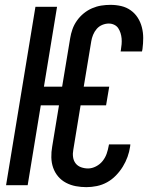

<svg xmlns="http://www.w3.org/2000/svg" viewBox="-20 -763 640 791"><path d="M336 8Q314 8 292.5 4Q271 0 252 -10Q233 -20 219.5 -36Q206 -52 199 -72Q192 -92 191.5 -114.5Q191 -137 195 -159L223 -329H148L94 0H5L126 -735H215L161 -406H236L269 -605Q272 -624 278.5 -642.5Q285 -661 297 -678Q309 -695 325 -708Q341 -721 359.5 -729Q378 -737 397 -740Q416 -743 435 -743Q458 -743 479.5 -738Q501 -733 518.5 -720.5Q536 -708 547.5 -690Q559 -672 564.5 -650.5Q570 -629 570 -606.5Q570 -584 567 -561L565 -551H477L478 -557Q480 -569 481 -581Q482 -593 481 -604.5Q480 -616 476.5 -627Q473 -638 467 -647Q461 -656 450.5 -661Q440 -666 428 -666Q415 -666 401.5 -660.5Q388 -655 378.5 -644Q369 -633 363.5 -619.5Q358 -606 356 -593L325 -406H430L417 -329H312L282 -146Q279 -131 281 -116Q283 -101 291.5 -90Q300 -79 314 -74Q328 -69 343 -69Q359 -69 375.5 -77.5Q392 -86 403 -100Q414 -114 419.5 -130Q425 -146 428 -163L429 -168H517Q517 -165 516.5 -163Q516 -161 516 -159Q513 -138 505.5 -117Q498 -96 486 -76.5Q474 -57 457.5 -40Q441 -23 421 -12Q401 -1 379 3.5Q357 8 336 8Z"/></svg>

Font: Iosevka Medium Extended
Style: Italic
Weight: 500
Width: 7
Italic angle: -9°
Monospace: yes
Designer: Belleve Invis
Foundry: Belleve Invis
Version: Version 32.5.0; ttfautohint (v1.8.4)